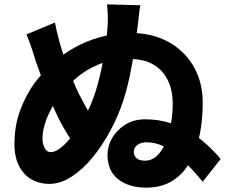

<svg xmlns="http://www.w3.org/2000/svg" viewBox="-20 -822 1040 877"><path d="M621 -798Q616 -770 613.5 -744Q611 -718 609 -705Q603 -655 594 -594Q585 -533 572 -472Q559 -411 542 -359Q520 -292 484 -225Q448 -158 403 -103Q358 -48 307 -15Q256 18 204 18Q161 18 125 -2Q89 -22 67.5 -63Q46 -104 46 -163Q46 -250 73 -320.5Q100 -391 138 -443Q171 -487 215 -528Q259 -569 314 -601Q369 -633 436 -652Q503 -671 581 -671Q651 -671 710 -648.5Q769 -626 813 -584Q857 -542 881.5 -483.5Q906 -425 906 -352Q906 -275 892 -205.5Q878 -136 847.5 -81.5Q817 -27 767.5 4Q718 35 648 35Q568 35 519.5 -3.5Q471 -42 471 -115Q471 -154 492 -191Q513 -228 552 -252.5Q591 -277 643 -277Q703 -277 754.5 -261Q806 -245 849 -218.5Q892 -192 927 -159.5Q962 -127 988 -96L906 8Q886 -16 858.5 -46.5Q831 -77 798.5 -105.5Q766 -134 728.5 -153Q691 -172 649 -172Q623 -172 607 -159.5Q591 -147 591 -129Q591 -110 604 -99Q617 -88 642 -88Q673 -88 697 -110.5Q721 -133 736.5 -171Q752 -209 760.5 -255Q769 -301 769 -347Q769 -400 754 -438.5Q739 -477 712.5 -503Q686 -529 650 -541Q614 -553 570 -553Q491 -553 430 -527.5Q369 -502 325 -462.5Q281 -423 248 -379Q228 -352 211 -319Q194 -286 184 -252.5Q174 -219 174 -188Q174 -165 184 -146Q194 -127 212 -127Q233 -127 260 -149Q287 -171 316 -209Q345 -247 370.5 -294.5Q396 -342 413 -393Q430 -445 442.5 -503Q455 -561 462.5 -616Q470 -671 472 -710Q473 -745 472 -762Q471 -779 469 -802ZM231 -719Q239 -676 251.5 -631.5Q264 -587 278.5 -544.5Q293 -502 308.5 -465Q324 -428 338 -398Q368 -338 394 -297Q420 -256 450 -218L363 -108Q346 -127 328 -150Q310 -173 290.5 -205Q271 -237 248 -280Q230 -317 211 -362.5Q192 -408 175 -455Q158 -502 143 -543Q138 -561 133 -576.5Q128 -592 121 -612.5Q114 -633 101 -665Z"/></svg>

Font: Noto Sans KR ExtraBold
Style: Regular
Weight: 800
Designer: Ryoko NISHIZUKA  (kana, bopomofo & ideographs); Paul D. Hunt (Latin, Greek & Cyrillic); Sandoll Communications , Soo-you
Foundry: Adobe
Version: Version 2.004-H2;hotconv 1.0.118;makeotfexe 2.5.65603